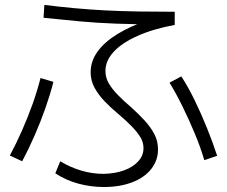

<svg xmlns="http://www.w3.org/2000/svg" viewBox="-20 -771 920 779"><path d="M204.4 -67.8 224.4 -116.7Q264.4 -92.2 309.4 -78.9Q354.4 -65.6 400 -65.6Q447.8 -66.7 483.9 -80Q520 -93.3 541.1 -116.7Q562.2 -140 562.2 -170Q562.2 -194.4 548.9 -215.6Q535.6 -236.7 513.9 -258.9Q492.2 -281.1 462.2 -306.7Q430 -333.3 404.4 -360Q378.9 -386.7 363.3 -415.6Q347.8 -444.4 347.8 -477.8Q347.8 -523.3 376.1 -562.2Q404.4 -601.1 457.2 -633.3Q510 -665.6 585.6 -691.1L614.4 -672.2Q528.9 -672.2 452.2 -675Q375.6 -677.8 302.8 -684.4Q230 -691.1 156.7 -698.9L160 -751.1Q222.2 -743.3 282.2 -737.8Q342.2 -732.2 406.1 -728.9Q470 -725.6 540 -724.4Q610 -723.3 688.9 -723.3V-670Q600 -653.3 537.2 -625Q474.4 -596.7 441.1 -560.6Q407.8 -524.4 407.8 -483.3Q407.8 -455.6 421.7 -432.2Q435.6 -408.9 458.3 -385.6Q481.1 -362.2 511.1 -336.7Q541.1 -310 566.1 -282.8Q591.1 -255.6 606.1 -227.2Q621.1 -198.9 621.1 -164.4Q621.1 -120 593.3 -85Q565.6 -50 515.6 -31.1Q465.6 -12.2 402.2 -12.2Q347.8 -12.2 297.2 -26.1Q246.7 -40 204.4 -67.8ZM20 -140Q45.6 -187.8 69.4 -241.7Q93.3 -295.6 112.8 -350.6Q132.2 -405.6 144.4 -454.4L196.7 -438.9Q184.4 -390 165 -334.4Q145.6 -278.9 121.1 -222.8Q96.7 -166.7 70 -116.7ZM808.9 -121.1Q793.3 -174.4 770 -230Q746.7 -285.6 720.6 -338.9Q694.4 -392.2 667.8 -435.6L715.6 -461.1Q743.3 -418.9 770 -363.9Q796.7 -308.9 820 -251.1Q843.3 -193.3 861.1 -138.9Z"/></svg>

Font: Paperlogy 3 Light
Style: Regular
Weight: 300
Designer: redesigned by Lee Juim, glyphs from Gmarket Sans & Montserrat
Foundry: PT&
Version: Version 1.001